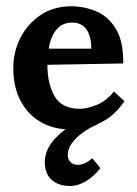

<svg xmlns="http://www.w3.org/2000/svg" viewBox="-20 -408 444 623"><path d="M208.7 12.1Q153.6 12.1 111.8 -12.3Q70 -36.7 46.6 -81.4Q23.1 -126.1 23.1 -187Q23.1 -239.8 46.4 -285.5Q69.7 -331.1 112 -359.4Q154.4 -387.6 210.9 -387.6Q252.7 -387.6 291.7 -371.5Q330.8 -355.3 355.7 -315Q380.6 -274.7 379.9 -202.1L133.8 -197.7Q133.8 -136 157.3 -95.5Q180.8 -55 239.5 -55Q262.2 -55 293.2 -67.3Q324.2 -79.6 349.8 -111.1L383.9 -79.6Q356.8 -40.7 326 -21.1Q295.2 -1.5 264.8 5.3Q234.3 12.1 208.7 12.1ZM138.2 -250.1H276.5Q275.8 -281.3 267.7 -299.8Q259.6 -318.3 246.1 -326.5Q232.5 -334.8 214.9 -334.8Q181.5 -334.8 162.6 -311.3Q143.7 -287.9 138.2 -250.1ZM206.5 195.5Q170.5 195.5 148 175.8Q125.4 156.2 125.4 118.1Q125.4 82.9 149.8 52.1Q174.2 21.3 213.1 -2.2Q251.9 -25.7 295.2 -38.1V-3.7Q271.7 5.9 249.5 21.6Q227.4 37.4 213.2 56.7Q199.1 75.9 199.9 96.8Q200.6 110.4 209.2 118.6Q217.8 126.9 232.9 126.9Q243.5 126.9 255.6 121.4Q267.7 115.9 279.4 105.2L305.8 137.5Q286 163.2 259.8 179.3Q233.6 195.5 206.5 195.5Z"/></svg>

Font: Parastoo
Style: Regular
Weight: 400
Foundry: Saber Rastikerdar (saber.rastikerdar@gmail.com)
Version: Version 3.000